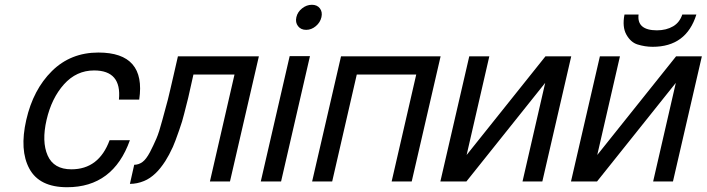

<svg xmlns="http://www.w3.org/2000/svg" viewBox="-20 -760 2959 804"><path d="M374 -465Q300 -465 248 -407Q196 -349 175 -258Q154 -167 179.5 -109Q205 -51 279 -51Q394 -51 439 -173H524Q454 24 261 24Q145 24 103 -53.5Q61 -131 90 -258Q119 -385 197.5 -462.5Q276 -540 392 -540Q592 -540 563 -343H478Q490 -465 374 -465Z M725 -524H1064L943 0H859L962 -448H790L768 -350Q765 -336 758.5 -312.5Q752 -289 751 -283Q744 -253 730 -214Q713 -165 704 -145Q688 -110 672 -85Q651 -53 632 -35Q608 -12 583 -2Q554 10 524 10L542 -70Q561 -70 577 -82Q592 -93 608 -123Q623 -152 635 -180Q646 -205 660 -258Q681 -335 683 -343Q686 -354 693.5 -387Q701 -420 706 -441Z M1072 0 1193 -525H1278L1157 0ZM1228 -650.5Q1216 -666 1221 -688Q1226 -710 1245 -725Q1264 -740 1286 -740Q1308 -740 1319.5 -725Q1331 -710 1326 -688Q1321 -666 1302.5 -650.5Q1284 -635 1262 -635Q1240 -635 1228 -650.5Z M1408 -524H1825L1704 0H1620L1723 -448H1474L1371 0H1287Z M1945 -524H2029L1934 -111L2264 -524H2372L2251 0H2168L2263 -413L1933 0H1824Z M2595 -699H2654Q2650 -666 2669.5 -649.5Q2689 -633 2731 -633Q2770 -633 2799 -650Q2826 -666 2837 -699H2896Q2854 -564 2713 -564Q2681 -564 2649 -574Q2621 -583 2603 -615Q2585 -647 2595 -699ZM2492 -524H2576L2481 -111L2811 -524H2919L2798 0H2715L2810 -413L2480 0H2371Z"/></svg>

Font: Miedinger
Style: Italic
Weight: 400
Italic angle: -13°
Version: Version 001.000